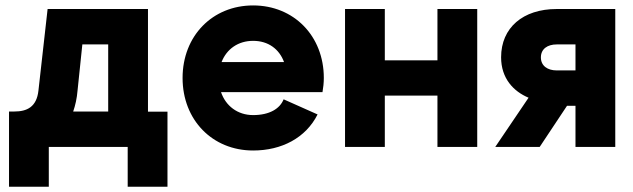

<svg xmlns="http://www.w3.org/2000/svg" viewBox="-20 -541 2331 707"><path d="M13.2 146.5H159.7V0H450.2V146.5H596.7V-129.9H524.9V-507.8H155.3L121.6 -208C115.2 -146.5 78.6 -130.4 32.7 -130.4H13.2ZM265.6 -208 283.2 -377.4H378.4V-130.4H249.5C257.3 -152.8 263.2 -178.7 265.6 -208Z M1024.4 -175.3C1010.7 -140.6 972.2 -117.2 912.1 -117.2C854.5 -117.2 811 -151.4 793.9 -201.7H1167.5C1170.4 -218.3 1172.4 -236.3 1172.4 -253.9C1172.4 -408.7 1062 -521 912.1 -521C762.2 -521 652.3 -408.7 652.3 -253.9C652.3 -99.1 762.2 13.2 912.1 13.2C1017.1 13.2 1106 -33.2 1149.4 -119.6ZM912.1 -390.6C967.8 -390.6 1008.3 -360.4 1025.9 -312.5H795.9C814.5 -360.4 856.9 -390.6 912.1 -390.6Z M1250.5 -507.8V0H1397V-189H1590.8V0H1737.3V-507.8H1590.8V-318.8H1397V-507.8Z M2245.6 0V-507.8H2029.8C1905.8 -507.8 1825.2 -439 1825.2 -330.1C1825.2 -252.4 1870.6 -204.6 1926.3 -181.2L1803.7 0H1967.3L2067.9 -151.4H2099.1V0ZM2099.1 -377.4V-281.7H2029.8C1996.6 -281.7 1971.7 -298.3 1971.7 -329.6C1971.7 -361.3 1996.6 -377.4 2029.8 -377.4Z"/></svg>

Font: Giphurs ExtraBold
Style: Regular
Weight: 800
Version: Version 1.000